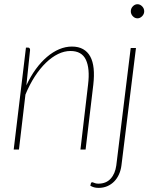

<svg xmlns="http://www.w3.org/2000/svg" viewBox="-20 -726 744 932"><path d="M46.5 0ZM46.5 0 106 -495H116Q121.5 -495 123.8 -491.5Q126 -488 126 -483.5L108 -311.5Q128 -355 153.5 -390Q179 -425 207.8 -449.5Q236.5 -474 267.2 -487Q298 -500 329 -500Q361 -500 383.2 -487.5Q405.5 -475 418.2 -451.5Q431 -428 434.5 -393.8Q438 -359.5 433 -315.5L395.5 0H370.5L407.5 -315.5Q417 -393 397 -435.8Q377 -478.5 322 -478.5Q292 -478.5 261.8 -463.8Q231.5 -449 203 -421.5Q174.5 -394 149 -354.8Q123.5 -315.5 103.5 -267L72 0ZM640 -493 569.5 77Q566.5 100.5 557.5 120.5Q548.5 140.5 534.2 155Q520 169.5 500.8 177.8Q481.5 186 458.5 186Q445.5 186 436.2 183.2Q427 180.5 418.5 175.5L421.5 163Q423.5 159 426.2 158.8Q429 158.5 432.8 160Q436.5 161.5 442.5 163.5Q448.5 165.5 457.5 165.5Q495 165.5 517 141.5Q539 117.5 544.5 77L614.5 -493ZM680 -671Q680 -657.5 669.8 -647.2Q659.5 -637 647.5 -637Q634.5 -637 624.8 -647.2Q615 -657.5 615 -671Q615 -685 624.8 -695.2Q634.5 -705.5 647.5 -705.5Q660 -705.5 670 -695.2Q680 -685 680 -671Z"/></svg>

Font: Lato Thin
Style: Italic
Weight: 200
Italic angle: -7°
Designer: Lukasz Dziedzic
Foundry: tyPoland Lukasz Dziedzic
Version: Version 2.007; 2014-02-27